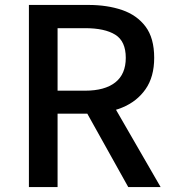

<svg xmlns="http://www.w3.org/2000/svg" viewBox="-20 -757 696 777"><path d="M97 0V-737H338Q414 -737 474 -716.5Q534 -696 569 -649.5Q604 -603 604 -523Q604 -446 569 -396Q534 -346 474 -321.5Q414 -297 338 -297H213V0ZM213 -390H324Q404 -390 446.5 -423.5Q489 -457 489 -523Q489 -590 446.5 -616.5Q404 -643 324 -643H213ZM499 0 316 -328 402 -395 630 0Z"/></svg>

Font: Noto Sans TC Thin Medium
Style: Regular
Weight: 500
Version: Version 2.004-H2;hotconv 1.0.118;makeotfexe 2.5.65603